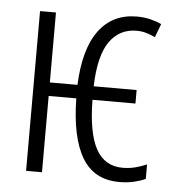

<svg xmlns="http://www.w3.org/2000/svg" viewBox="-45 -584 590 637"><g transform="rotate(5 250.0 -266.0)"><path d="M375 10Q291 10 251 -57Q211 -124 209 -254H117V0H64V-532H117V-299H209Q214 -419 259.5 -480.5Q305 -542 386 -542Q410 -542 430.5 -537Q451 -532 468 -524L451 -479Q439 -485 423 -490Q407 -495 389 -495Q332 -495 299 -448Q266 -401 263 -299H406V-254H263Q264 -144 293 -91Q322 -38 382 -38Q404 -38 423.5 -43Q443 -48 462 -56V-8Q448 -1 425 4.5Q402 10 375 10Z"/></g></svg>

Font: Noto Sans Mono ExtraCondensed Light
Style: Regular
Weight: 300
Width: 2
Designer: Monotype Design Team
Foundry: Monotype Imaging Inc.
Version: Version 2.014; ttfautohint (v1.8.4.7-5d5b)